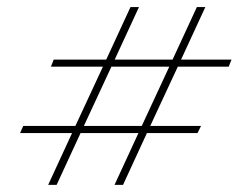

<svg xmlns="http://www.w3.org/2000/svg" viewBox="-20 -622 679 541"><path d="M403.3 -267.1H546.4L536.6 -247.1H394L326.7 -101.1H302.7L370.1 -247.1H207L139.6 -101.1H115.7L183.1 -247.1H36.6L45.4 -267.1H192.4L270 -434.1H123.5L131.3 -454.1H279.3L347.7 -602.1H371.6L303.2 -454.1H466.3L534.7 -602.1H558.6L490.2 -454.1H632.3L624.5 -434.1H481ZM293.9 -434.1 216.3 -267.1H379.4L457 -434.1Z"/></svg>

Font: TypoPRO Playfair Display SC
Style: Italic
Weight: 400
Italic angle: -14°
Designer: Claus Eggers Sørensen
Foundry: Claus Eggers Sørensen
Version: Version 1.004;PS 001.004;hotconv 1.0.70;makeotf.lib2.5.58329